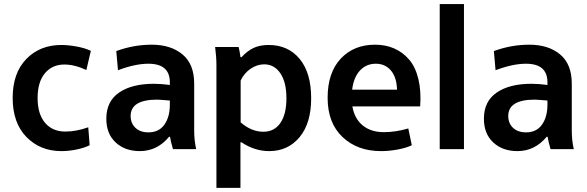

<svg xmlns="http://www.w3.org/2000/svg" viewBox="-20 -730 2873 940"><path d="M299.8 -85.9Q353.5 -85.9 412.1 -106.9L418.9 -19Q393.1 -5.9 354.7 2Q316.4 9.8 280.8 9.8Q176.8 9.8 109.4 -59.3Q42 -128.4 42 -251Q42 -372.1 108.6 -440.9Q175.3 -509.8 279.8 -509.8Q314.5 -509.8 355.7 -502.2Q397 -494.6 424.8 -481L402.8 -387.2Q345.7 -414.1 294.9 -414.1Q235.4 -414.1 199.7 -371.1Q164.1 -328.1 164.1 -250Q164.1 -171.9 200.4 -128.9Q236.8 -85.9 299.8 -85.9Z M811.5 -217.8V-237.8Q759.8 -242.2 749.5 -242.2Q619.6 -242.2 619.6 -162.1Q619.6 -126.5 643.1 -104.2Q666.5 -82 706.5 -82Q758.3 -82 784.9 -119.9Q811.5 -157.7 811.5 -217.8ZM811.5 -314V-327.1Q811.5 -418 706.5 -418Q641.6 -418 557.6 -386.2L549.3 -480Q634.3 -511.2 722.7 -511.2Q816.4 -511.2 873.5 -463.6Q930.7 -416 930.7 -320.8V-91.8Q930.7 -42.5 940.4 0H826.7Q815.9 -36.6 812.5 -60.1H807.6Q749.5 9.8 664.6 9.8Q591.8 9.8 546.1 -32.7Q500.5 -75.2 500.5 -148.9Q500.5 -233.9 563.2 -276.9Q626 -319.8 733.4 -319.8Q771 -319.8 811.5 -314Z M1158.2 -335.9V-130.9Q1210.9 -85 1269.5 -85Q1322.8 -85 1352.5 -127.7Q1382.3 -170.4 1382.3 -249Q1382.3 -327.6 1352.5 -371.3Q1322.8 -415 1273.4 -415Q1238.3 -415 1206.5 -393.1Q1174.8 -371.1 1158.2 -335.9ZM1039.6 189.9V-408.2Q1039.6 -451.7 1033.2 -500H1148.4Q1154.8 -472.7 1157.2 -450.2H1162.6Q1190.9 -481 1221.7 -495.4Q1252.4 -509.8 1295.4 -509.8Q1390.6 -509.8 1447 -441.7Q1503.4 -373.5 1503.4 -249Q1503.4 -126.5 1446.5 -58.3Q1389.6 9.8 1298.3 9.8Q1226.6 9.8 1162.6 -33.2H1157.2V189.9Z M1704.1 -291H1923.8Q1921.9 -352.1 1893.8 -385Q1865.7 -418 1819.8 -418Q1773.4 -418 1742.4 -384.8Q1711.4 -351.6 1704.1 -291ZM2037.1 -209H1705.1Q1715.8 -148.4 1756.1 -115.7Q1796.4 -83 1858.9 -83Q1917.5 -83 1979 -101.1L1996.1 -19Q1970.7 -6.3 1928.7 1.7Q1886.7 9.8 1845.2 9.8Q1729.5 9.8 1656.7 -59.3Q1584 -128.4 1584 -251Q1584 -374.5 1648.2 -442.9Q1712.4 -511.2 1815.9 -511.2Q1867.7 -511.2 1909.7 -492.9Q1951.7 -474.6 1982.7 -438.7Q2013.7 -402.8 2028.1 -344Q2042.5 -285.2 2037.1 -209Z M2132.8 0V-710H2251.5V0Z M2660.2 -217.8V-237.8Q2608.4 -242.2 2598.1 -242.2Q2468.3 -242.2 2468.3 -162.1Q2468.3 -126.5 2491.7 -104.2Q2515.1 -82 2555.2 -82Q2606.9 -82 2633.5 -119.9Q2660.2 -157.7 2660.2 -217.8ZM2660.2 -314V-327.1Q2660.2 -418 2555.2 -418Q2490.2 -418 2406.2 -386.2L2397.9 -480Q2482.9 -511.2 2571.3 -511.2Q2665 -511.2 2722.2 -463.6Q2779.3 -416 2779.3 -320.8V-91.8Q2779.3 -42.5 2789.1 0H2675.3Q2664.6 -36.6 2661.1 -60.1H2656.2Q2598.1 9.8 2513.2 9.8Q2440.4 9.8 2394.8 -32.7Q2349.1 -75.2 2349.1 -148.9Q2349.1 -233.9 2411.9 -276.9Q2474.6 -319.8 2582 -319.8Q2619.6 -319.8 2660.2 -314Z"/></svg>

Font: LT Hoop SemBd
Style: Regular
Weight: 600
Designer: Daniel Lyons
Foundry: LyonsType
Version: Version 1.000